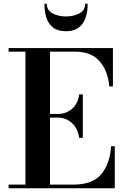

<svg xmlns="http://www.w3.org/2000/svg" viewBox="-20 -1007 674 1027"><path d="M26 0V-19.5H116V-730.5H26V-750H584V-545H564.5Q558 -625.5 514 -678Q470 -730.5 382 -730.5H247.5V-397.5H289.5Q332.5 -397.5 364.8 -424.5Q397 -451.5 403.5 -502H423V-269.5H403.5Q397 -319.5 364.8 -348.8Q332.5 -378 289.5 -378H247.5V-19.5H372Q474.5 -19.5 521.2 -74.8Q568 -130 574.5 -225H594V0ZM332.5 -840Q289 -840 263.8 -859.8Q238.5 -879.5 228 -912.8Q217.5 -946 217.5 -987H230.5Q230.5 -951.5 261.5 -935.2Q292.5 -919 332.5 -919Q373 -919 404.2 -935.2Q435.5 -951.5 435.5 -987H449Q449 -946 438 -912.8Q427 -879.5 401.5 -859.8Q376 -840 332.5 -840Z"/></svg>

Font: Bodoni Moda SemiBold
Style: Regular
Weight: 600
Designer: Owen Earl
Foundry: indestructible type
Version: Version 2.005; ttfautohint (v1.8.4.7-5d5b)